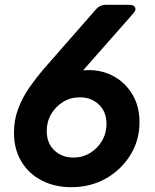

<svg xmlns="http://www.w3.org/2000/svg" viewBox="-20 -765 645 797"><path d="M276 12Q207 12 153 -16Q99 -44 68.5 -95Q38 -146 38 -214Q38 -268 56 -315Q74 -362 102.5 -402.5Q131 -443 160 -477L380 -728Q396 -745 418 -745H516Q536 -745 541 -734Q546 -723 533 -709L325 -473Q336 -474 348 -474Q407 -474 454.5 -447Q502 -420 530.5 -371.5Q559 -323 559 -258Q559 -182 521 -121Q483 -60 419.5 -24Q356 12 276 12ZM285 -111Q323 -111 354 -130Q385 -149 403.5 -180.5Q422 -212 422 -251Q422 -301 390.5 -331Q359 -361 312 -361Q273 -361 242 -342Q211 -323 192.5 -291.5Q174 -260 174 -221Q174 -171 205.5 -141Q237 -111 285 -111Z"/></svg>

Font: Pitagon Sans Text Bold
Style: Italic
Weight: 700
Italic angle: -8°
Designer: Travis Tran
Foundry: Pitagon
Version: Version 1.001; ttfautohint (v1.8.4.7-5d5b);gftools[0.9.26]